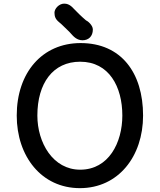

<svg xmlns="http://www.w3.org/2000/svg" viewBox="-20 -1001 862 1036"><path d="M70.3 -377.4C70.3 -157.7 203.6 14.2 411.1 14.2C619.1 14.2 752 -157.7 752 -377.4C752 -608.9 633.3 -768.6 415 -768.6C207.5 -768.6 70.3 -608.9 70.3 -377.4ZM181.6 -377.4C181.6 -551.8 265.6 -668 412.6 -668C568.4 -668 640.1 -533.2 640.1 -377.4C640.1 -231 566.4 -85.4 412.6 -85.4C265.6 -85.4 181.6 -231 181.6 -377.4ZM425.3 -783.7C457.5 -783.7 481 -804.7 481 -841.8C481 -864.7 454.1 -887.2 443.4 -891.6C420.9 -910.6 392.6 -938.5 377.4 -954.6C356.9 -978 338.9 -981.4 326.2 -981.4C298.8 -981.4 273.9 -954.6 273.9 -932.6C274.4 -913.1 277.8 -898.4 299.3 -880.9C316.9 -866.7 317.9 -863.3 344.7 -838.4C350.1 -834 356.9 -826.2 361.8 -820.8C377.4 -802.7 396 -783.7 425.3 -783.7Z"/></svg>

Font: Autour One
Style: Regular
Weight: 400
Designer: Eben Sorkin
Foundry: Eben Sorkin
Version: Version 1.002